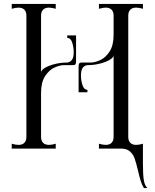

<svg xmlns="http://www.w3.org/2000/svg" viewBox="-20 -760 791 982"><path d="M324 -579H369V-449Q369 -436 366 -431.5Q363 -427 354 -427H308Q286 -427 258.5 -414.5Q231 -402 210.5 -370.5Q190 -339 190 -285V-60Q190 -40 200.5 -29.5Q211 -19 231 -19Q246 -19 265 -25V0H40V-25Q59 -19 75 -19Q94 -19 104.5 -29.5Q115 -40 115 -60V-680Q115 -700 104.5 -710.5Q94 -721 75 -721Q59 -721 40 -715V-740H265V-715Q246 -721 230 -721Q211 -721 200.5 -710.5Q190 -700 190 -680V-389Q190 -401 210 -413Q230 -425 260.5 -432.5Q291 -440 320 -440Q336 -440 346.5 -452Q357 -464 357 -493Q357 -517 349.5 -541.5Q342 -566 324 -566ZM734 202H716Q705 184 698.5 162Q692 140 685 109Q676 72 668.5 50.5Q661 29 644.5 14.5Q628 0 600 0H486V-25Q506 -19 521 -19Q540 -19 550.5 -29.5Q561 -40 561 -60V-478Q561 -466 541 -454Q521 -442 490.5 -434.5Q460 -427 431 -427Q415 -427 404.5 -415Q394 -403 394 -374Q394 -350 401.5 -325.5Q409 -301 427 -301V-288H382V-418Q382 -431 385 -435.5Q388 -440 397 -440H443Q465 -440 492.5 -452.5Q520 -465 540.5 -496.5Q561 -528 561 -582V-680Q561 -700 550.5 -710.5Q540 -721 521 -721Q506 -721 486 -715V-740H711V-715Q691 -721 676 -721Q657 -721 646.5 -710.5Q636 -700 636 -680V-60Q636 -40 646.5 -29.5Q657 -19 676 -19Q692 -19 711 -25V78Q711 133 715.5 161Q720 189 734 202Z"/></svg>

Font: Viaoda Libre
Style: Regular
Weight: 400
Designer: Gydient
Version: Version 2.000